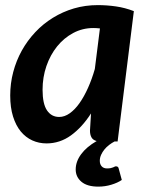

<svg xmlns="http://www.w3.org/2000/svg" viewBox="-20 -540 562 733"><path d="M422.5 95Q431.5 95 433 103L445 147Q429 158 405 165.2Q381 172.5 355.5 172.5Q313 172.5 291 154Q269 135.5 269 107Q269 77 289.5 49Q310 21 349 -1.5Q334.5 -5.5 329 -16Q323.5 -26.5 323.5 -41L327.5 -107Q293.5 -54 251 -23.2Q208.5 7.5 157.5 7.5Q128.5 7.5 103.2 -4Q78 -15.5 59.2 -38.2Q40.5 -61 29.8 -95.2Q19 -129.5 19 -175.5Q19 -221.5 30.5 -265Q42 -308.5 63.2 -346.8Q84.5 -385 114.5 -417Q144.5 -449 181.8 -472Q219 -495 262.2 -507.8Q305.5 -520.5 353.5 -520.5Q388 -520.5 422.8 -515.5Q457.5 -510.5 491 -497.5L429 0H417.5Q407 5.5 396.8 13.2Q386.5 21 378.8 30.5Q371 40 366 51Q361 62 361 74Q361 87 368.2 95Q375.5 103 388.5 103Q397 103 402.5 101.8Q408 100.5 411.8 99Q415.5 97.5 417.8 96.2Q420 95 422.5 95ZM206 -93.5Q226.5 -93.5 246.2 -107.5Q266 -121.5 283.5 -146.2Q301 -171 316 -204.5Q331 -238 342 -276.5L361.5 -431.5Q348 -433 336.5 -433Q295 -433 259.5 -414Q224 -395 198 -362.8Q172 -330.5 157.2 -287.8Q142.5 -245 142.5 -197.5Q142.5 -143.5 159.5 -118.5Q176.5 -93.5 206 -93.5Z"/></svg>

Font: Lato TR
Style: Bold Italic
Weight: 700
Italic angle: -12°
Designer: Lukasz Dziedzic
Foundry: tyPoland Lukasz Dziedzic
Version: Version 1.104 2013